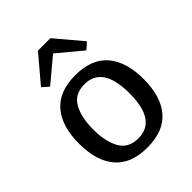

<svg xmlns="http://www.w3.org/2000/svg" viewBox="-215 -880 1014 1014"><g transform="rotate(-45 291.5 -373.5)"><path d="M155 -579 290 -692 426 -579 462 -611 337 -759H244L119 -611ZM291 12Q170 12 110 -58.5Q50 -129 50 -258Q50 -387 110 -457.5Q170 -528 291 -528Q413 -528 473 -457.5Q533 -387 533 -258Q533 -129 473 -58.5Q413 12 291 12ZM427 -258Q427 -460 292 -460Q219 -460 187.5 -404.5Q156 -349 156 -258Q156 -167 187.5 -111.5Q219 -56 292 -56Q427 -56 427 -258Z"/></g></svg>

Font: Voces
Style: Regular
Weight: 400
Designer: Ana Paula Megda, Pablo Ugerman
Foundry: Ana Paula Megda, Pablo Ugerman
Version: Version 1.100